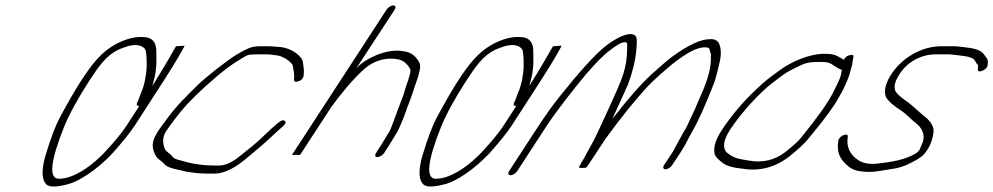

<svg xmlns="http://www.w3.org/2000/svg" viewBox="-20 -652 3673 710"><path d="M630.9 -481C610.7 -446 587.5 -405 559.3 -360C552.9 -349 546.5 -340 543.5 -334C545 -339 546.9 -349 550.8 -363C559.5 -397 558.8 -426 558.1 -455C559.8 -495 543.6 -515 508.6 -515C480.6 -517 446.7 -509 408.8 -489C354.1 -459 321.9 -418 276.4 -348C259.1 -321 233.4 -277 200.9 -217C185.6 -188 167 -140 147 -73C132.4 -19 134.6 15 152.7 31C165.8 41 194.3 40 238.7 27C255.2 22 277.6 11 305.9 -8C334.3 -27 364.6 -52 395.9 -85C434 -128 462.3 -163 479.1 -189L546.3 -293C603.2 -380 641.7 -442 659.9 -477L662.9 -483ZM495.1 -260 449.1 -189C423.4 -149 364.4 -84 349 -71C310.7 -34 250.6 9 197.6 9C159.6 9 166.1 -55 216.6 -182C236.3 -230 267.3 -287 309.9 -353C345.9 -408 372.2 -445 413.5 -466C431.9 -475 438.4 -476 455.4 -482C484.8 -489 503.9 -485 516 -471C523.5 -462 523.5 -401 521.1 -386C518.2 -368 515.4 -342 504.6 -316C497.3 -299 493.8 -288 491.4 -281L486.5 -271C484 -264 486.1 -260 495.1 -260Z M976.9 -481H940.9C924.9 -481 910.4 -478 900.4 -474C890.5 -470 874.5 -462 853.1 -449C820.3 -429 735.8 -363 707.5 -334C673.8 -300 637 -266 601.4 -218C580.6 -190 568.2 -173 563.8 -166C559.3 -159 555.4 -151 551.9 -144C541.1 -122 542.3 -98 557.4 -74C564 -63 577.1 -57 585.6 -48C592.2 -37 612.3 -29 645.3 -23C658.8 -20 669.9 -16 685.4 -15L705.9 -12C721.4 -11 735.9 -10 749.9 -10H771.9C801.9 -10 834.3 -23 872.1 -51C889.5 -64 966.5 -129 982.4 -145C990.4 -153 997.3 -159 1002.8 -164L1026.1 -185C1036.5 -194 1038.5 -200 1033 -205C1027.4 -210 1017.5 -206 1005 -195C982.2 -175 977.2 -171 948.4 -143C931.1 -126 900.7 -101 858.5 -68C833.1 -49 810.7 -40 790.7 -40H768.7C754.7 -40 742.2 -41 729.7 -42L708.2 -45C698.7 -46 688.6 -48 677.1 -51L650.6 -58C636.5 -62 623.5 -64 618 -73C611.4 -82 597.8 -89 591.3 -98C580.1 -122 580.4 -145 593.8 -166C597.7 -172 601.7 -178 607.6 -186C638.3 -228 658.1 -254 702.8 -298C750.4 -344 814 -400 860.8 -428C878.2 -439 890.7 -446 895.6 -448C900.6 -450 912.1 -451 932.1 -451H957.1C979.1 -451 982.6 -450 1005.2 -447C1026.2 -445 1061.3 -421 1062.9 -408C1064.6 -393 1069.7 -379 1067.3 -360C1065.9 -349 1072.9 -347 1087.9 -353C1095.3 -356 1100.3 -362 1102.7 -371L1103.2 -380C1105.5 -395 1100.4 -415 1099.3 -427C1091.6 -448 1056.4 -474 1017.4 -478Z M1400.4 -86 1422.1 -120 1448.3 -163C1452.7 -170 1460.1 -187 1471.4 -214L1480.2 -238C1483.2 -246 1486.6 -257 1492 -270C1501.3 -293 1509.1 -319 1516 -339C1532.1 -382 1536.9 -408 1531.4 -419C1518.7 -444 1500.1 -459 1474.5 -462C1462.5 -464 1451.5 -466 1433.5 -464C1404 -461 1373.1 -451 1342.8 -434C1320.8 -422 1313.4 -415 1297.5 -399L1439.9 -617C1444.8 -625 1442.3 -632 1434.3 -632C1426.3 -632 1414.8 -625 1409.9 -617L1060.9 -81C1059.4 -78 1064.4 -78 1075.4 -80C1084.4 -78 1089.4 -78 1090.9 -81L1205.6 -257C1246.7 -312 1280.8 -355 1329.5 -399C1334.5 -403 1342.9 -410 1353.9 -416C1381.8 -432 1415.2 -439 1449.3 -433C1469.8 -430 1484.9 -418 1496.5 -397C1500.6 -391 1494.7 -369 1480.5 -330C1478.1 -323 1476.1 -315 1473.2 -305C1468.3 -289 1450.2 -246 1445.3 -230L1436 -205C1428.1 -183 1422.7 -170 1419.3 -165L1392.1 -120L1370.4 -86C1365.4 -78 1367 -71 1375 -71C1383 -71 1395.4 -78 1400.4 -86Z M2024.9 -481C2004.7 -446 1981.5 -405 1953.3 -360C1946.9 -349 1940.5 -340 1937.5 -334C1939 -339 1940.9 -349 1944.8 -363C1953.5 -397 1952.8 -426 1952.1 -455C1953.8 -495 1937.6 -515 1902.6 -515C1874.6 -517 1840.7 -509 1802.8 -489C1748.1 -459 1715.9 -418 1670.4 -348C1653.1 -321 1627.4 -277 1594.9 -217C1579.6 -188 1561 -140 1541 -73C1526.4 -19 1528.6 15 1546.7 31C1559.8 41 1588.3 40 1632.7 27C1649.2 22 1671.6 11 1699.9 -8C1728.3 -27 1758.6 -52 1789.9 -85C1828 -128 1856.3 -163 1873.1 -189L1940.3 -293C1997.2 -380 2035.7 -442 2053.9 -477L2056.9 -483ZM1889.1 -260 1843.1 -189C1817.4 -149 1758.4 -84 1743 -71C1704.7 -34 1644.6 9 1591.6 9C1553.6 9 1560.1 -55 1610.6 -182C1630.3 -230 1661.3 -287 1703.9 -353C1739.9 -408 1766.2 -445 1807.5 -466C1825.9 -475 1832.4 -476 1849.4 -482C1878.8 -489 1897.9 -485 1910 -471C1917.5 -462 1917.5 -401 1915.1 -386C1912.2 -368 1909.4 -342 1898.6 -316C1891.3 -299 1887.8 -288 1885.4 -281L1880.5 -271C1878 -264 1880.1 -260 1889.1 -260Z M2440.8 -26C2448.8 -26 2460.3 -33 2465.2 -41L2496.3 -88C2516.6 -119 2524 -138 2538.3 -163C2562 -203 2588 -262 2619.4 -342C2624.3 -354 2632.6 -383 2642.3 -427C2646.6 -448 2647 -467 2641.9 -483C2637.7 -501 2623.7 -509 2603.7 -507C2571.7 -507 2526.4 -486 2469.2 -445C2457.2 -437 2431.4 -415 2390.2 -378C2348 -339 2299.9 -284 2244.4 -212C2251.3 -228 2295.1 -323 2302 -339C2319.6 -387 2328.8 -426 2332.1 -457C2335.3 -488 2335.7 -507 2333.1 -514C2330.6 -521 2324.6 -525 2312.1 -526C2289.1 -526 2257.7 -511 2217.4 -480C2179.1 -449 2124.6 -389 2051.8 -298C2023 -262 1996.8 -225 1973.1 -189L1862.4 -19C1857.4 -11 1860 -4 1868 -4C1876 -4 1887.4 -11 1892.4 -19L2003.1 -189C2023.4 -220 2059 -268 2109 -331C2159 -394 2199.2 -437 2229 -461C2258.9 -485 2279.8 -497 2291.3 -496C2296.3 -496 2298.8 -493 2299.3 -490C2299.9 -487 2299.5 -472 2297.7 -444C2295.9 -416 2288.6 -385 2275.9 -353C2263.1 -321 2235.1 -258 2190.8 -164C2180.9 -142 2170.6 -123 2162.7 -109C2149.8 -87 2141.5 -68 2129.6 -50C2127.2 -45 2124.7 -40 2121.2 -35C2119.8 -32 2123.3 -31 2133.3 -31C2143.3 -31 2149.8 -32 2151.2 -35L2151.7 -36H2150.7C2152.2 -37 2152.2 -37 2152.7 -38L2188.3 -92C2192.8 -99 2198.7 -109 2207.6 -121L2216.5 -135C2273.4 -214 2326.9 -280 2374.5 -332C2382.9 -341 2398.3 -356 2423.2 -378C2466.4 -417 2537.9 -477 2585.9 -477C2600.9 -477 2604.4 -474 2605.5 -462C2607.6 -458 2609.1 -453 2608.7 -446C2611 -406 2598.3 -358 2572.7 -302C2560.4 -275 2554.6 -257 2539.3 -226C2524.5 -196 2523.6 -188 2506.3 -161L2474.2 -102C2471.8 -97 2469.3 -92 2466.3 -88L2435.2 -41C2430.3 -33 2432.8 -26 2440.8 -26Z M3093 -394C3092.1 -392 3092.1 -386 3089.7 -375C3087.3 -364 3076.9 -341 3058.2 -305C3039.5 -269 3000.9 -215 2942.4 -143C2931.5 -129 2912.2 -112 2884.3 -90C2845.6 -60 2801.1 -49 2750.6 -58C2710 -65 2695 -65 2665.3 -90C2651.2 -108 2656 -136 2680.2 -173C2720.7 -235 2792.2 -313 2837.4 -346C2848.3 -354 2859.8 -363 2872.7 -373C2897.6 -391 2915 -398 2943.9 -412C2959.9 -420 2979.3 -423 3006.3 -423C3036.3 -423 3044.3 -423 3064.4 -409C3078 -400 3086.5 -395 3093 -394ZM3100.3 -431C3097.3 -433 3093.2 -435 3088.7 -438C3071.2 -447 3067.1 -453 3026.1 -453C2974.1 -453 2904.8 -424 2860.1 -390L2822.3 -362C2810.9 -353 2795.5 -340 2780.1 -325C2728.4 -277 2684.8 -225 2649.2 -171C2626 -136 2617.7 -107 2622.4 -84C2623.9 -75 2634 -63 2654.6 -48C2662.7 -42 2676.7 -36 2697.8 -32L2726.8 -28C2789.9 -18 2847.3 -33 2900.9 -75C2932.7 -101 2955.1 -122 2967.5 -137C3003.1 -181 3032.4 -214 3072.4 -275C3102.1 -325 3120.3 -366 3127 -398C3129 -406 3132.9 -414 3131.9 -420L3135.7 -440C3138.1 -449 3132.1 -451 3118.2 -447C3111.2 -445 3105.7 -440 3100.3 -431Z M3275.7 -377C3257.9 -349 3250.1 -325 3253.2 -305C3253.3 -289 3272.5 -269 3309.7 -245C3332.3 -230 3345.9 -213 3371.1 -193C3386.1 -181 3403.3 -155 3392.1 -126C3385.7 -111 3382.2 -102 3380.8 -99C3379.3 -96 3375.3 -92 3372.8 -89C3345 -69 3301.6 -56 3240.1 -49C3204.2 -43 3176.7 -46 3156.6 -58C3122.9 -79 3109.2 -108 3114.9 -146C3117.8 -164 3082.9 -150 3080 -132C3073.3 -88 3085.5 -64 3115.7 -38C3128.3 -27 3144.8 -20 3165.9 -18C3210.4 -13 3228.8 -20 3277.3 -27C3300.8 -30 3324.2 -37 3347.1 -49C3379.5 -66 3393 -73 3409.3 -98C3424.6 -121 3432.8 -154 3432.2 -171C3431.1 -193 3410.9 -213 3394.8 -225C3378.2 -238 3358.1 -258 3340 -272C3306.3 -295 3288.7 -312 3289.1 -323C3286 -337 3291.8 -355 3305.7 -377C3335.8 -424 3386.1 -451 3441.1 -451H3484.1C3490.1 -451 3496.1 -451 3501.6 -450C3530.7 -446 3576.2 -445 3584.8 -428C3588.3 -421 3591.9 -416 3595.4 -413C3596.9 -412 3597.4 -409 3596.5 -405L3596 -396C3593.2 -378 3631 -394 3631.9 -410L3632.9 -420C3634.2 -435 3626.7 -438 3620.6 -448C3608 -469 3579.4 -474 3541.4 -478L3524.4 -480C3518.9 -481 3510.9 -481 3503.9 -481H3460.9C3390.9 -481 3317.2 -441 3275.7 -377Z"/></svg>

Font: MewTooHand
Style: UltimateIta
Weight: 400
Designer: Mew Too, Robert Jablonski
Version: Version 0.77